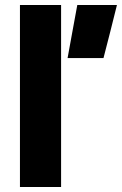

<svg xmlns="http://www.w3.org/2000/svg" viewBox="-20 -750 489 770"><path d="M60 0Q60 -181 60 -365Q60 -549 60 -730Q101 -730 143 -730Q185 -730 225 -730Q225 -549 225 -365Q225 -181 225 0Q185 0 143 0Q101 0 60 0ZM251 -517Q261 -570 270.5 -624Q280 -678 290 -730Q329 -730 369.5 -730Q410 -730 449 -730Q436 -678 422.5 -624Q409 -570 395 -517Q359 -517 323 -517Q287 -517 251 -517Z"/></svg>

Font: Tilt Warp
Style: Regular
Weight: 400
Designer: Andy Clymer
Foundry: Andy Clymer
Version: Version 1.000